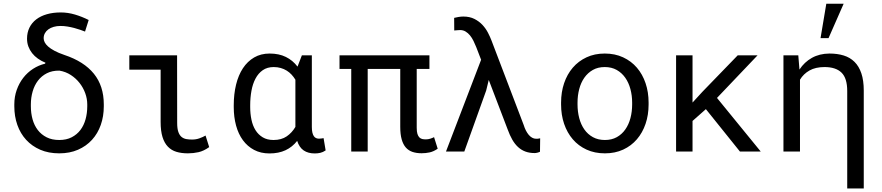

<svg xmlns="http://www.w3.org/2000/svg" viewBox="-20 -832 4841 1054"><path d="M128.4 -619.6Q128.4 -653.3 141.6 -680.2Q154.8 -707 179 -725.6Q203.1 -744.1 237.3 -753.9Q271.5 -763.7 313.5 -763.7Q352.5 -763.7 391.4 -752.2Q430.2 -740.7 466.8 -722.2L446.8 -658.7Q435.5 -663.1 420.2 -668.5Q404.8 -673.8 387.2 -678.5Q369.6 -683.1 350.6 -686.3Q331.5 -689.5 312 -689.5Q291.5 -689.5 274.7 -684.6Q257.8 -679.7 245.6 -670.9Q233.4 -662.1 226.6 -649.7Q219.7 -637.2 219.7 -622.1Q219.7 -611.3 225.3 -599.9Q231 -588.4 244.1 -576.7Q257.3 -564.9 279.1 -553.2Q300.8 -541.5 333.5 -530.3Q440.9 -494.6 495.4 -427.2Q549.8 -359.9 549.8 -258.8V-248.5Q549.8 -193.4 533.2 -146.2Q516.6 -99.1 485.1 -64.5Q453.6 -29.8 408.2 -10Q362.8 9.8 305.2 9.8Q246.6 9.8 200.9 -10Q155.3 -29.8 123.5 -64.5Q91.8 -99.1 75.2 -146.2Q58.6 -193.4 58.6 -248.5V-258.8Q58.6 -301.3 71.8 -338.4Q85 -375.5 107.7 -404.8Q130.4 -434.1 161.4 -454.1Q192.4 -474.1 227.5 -482.4L229.5 -487.8Q206.5 -497.1 188 -510.3Q169.4 -523.4 156.2 -540.3Q143.1 -557.1 135.7 -576.9Q128.4 -596.7 128.4 -619.6ZM149.4 -248.5Q149.4 -210.9 158.7 -177.2Q168 -143.6 187.3 -118.4Q206.5 -93.3 235.8 -78.4Q265.1 -63.5 305.2 -63.5Q344.7 -63.5 373.5 -78.4Q402.3 -93.3 421.4 -118.4Q440.4 -143.6 449.7 -177.2Q459 -210.9 459 -248.5V-258.8Q459 -289.6 448 -320.1Q437 -350.6 417 -376.2Q397 -401.9 368.9 -420.2Q340.8 -438.5 306.2 -444.3Q266.6 -444.8 237.3 -429.9Q208 -415 188.5 -389.4Q168.9 -363.8 159.2 -329.8Q149.4 -295.9 149.4 -258.8Z M689.9 -528.3H952.1L952.6 -157.2Q952.6 -125.5 959.2 -107.2Q965.8 -88.9 977.3 -79.8Q988.8 -70.8 1003.4 -68.4Q1018.1 -65.9 1034.2 -65.9Q1056.2 -65.9 1075.2 -72.8Q1094.2 -79.6 1108.4 -87.9L1128.4 -24.4Q1098.1 -2.9 1069.8 3.4Q1041.5 9.8 1011.2 9.8Q976.1 9.8 948.5 1.5Q920.9 -6.8 901.6 -26.9Q882.3 -46.9 872.1 -79.8Q861.8 -112.8 861.8 -162.1V-449.7H689.9Z M1691.9 -528.3V-135.3Q1691.9 -116.7 1694.8 -104.2Q1697.8 -91.8 1702.9 -84.5Q1708 -77.1 1715.1 -74Q1722.2 -70.8 1731 -70.8Q1738.3 -70.8 1744.9 -71.8Q1751.5 -72.8 1756.3 -73.7L1767.6 -6.3Q1752.4 3.9 1738 7.1Q1723.6 10.3 1708 10.3Q1671.4 10.3 1647.2 -6.1Q1623 -22.5 1611.3 -58.6Q1585 -24.9 1547.4 -7.3Q1509.8 10.3 1459.5 10.3Q1411.6 10.3 1375 -9Q1338.4 -28.3 1313.5 -62.3Q1288.6 -96.2 1275.9 -142.8Q1263.2 -189.5 1263.2 -244.1V-254.4Q1263.2 -315.4 1275.9 -367.4Q1288.6 -419.4 1313.5 -457.3Q1338.4 -495.1 1375.2 -516.6Q1412.1 -538.1 1460.4 -538.1Q1511.2 -538.1 1549.1 -519.5Q1586.9 -501 1613.3 -466.3L1637.2 -528.3ZM1353.5 -244.1Q1353.5 -207.5 1360.4 -174.8Q1367.2 -142.1 1382.6 -117.4Q1397.9 -92.8 1422.4 -78.1Q1446.8 -63.5 1481.4 -63.5Q1524.9 -63.5 1554 -83.5Q1583 -103.5 1601.6 -135.3V-394.5Q1592.3 -409.7 1580.6 -422.4Q1568.8 -435.1 1554 -444.3Q1539.1 -453.6 1521.2 -458.7Q1503.4 -463.9 1482.4 -463.9Q1447.3 -463.9 1422.6 -446.8Q1397.9 -429.7 1382.6 -400.6Q1367.2 -371.6 1360.4 -333.7Q1353.5 -295.9 1353.5 -254.4Z M2337.4 -453.6H2267.6V-130.9Q2267.6 -109.4 2271.5 -96.9Q2275.4 -84.5 2282.2 -77.6Q2289.1 -70.8 2298.1 -68.8Q2307.1 -66.9 2317.9 -66.9Q2330.6 -66.9 2342.5 -70.8Q2354.5 -74.7 2362.8 -79.1L2382.8 -15.6Q2359.9 0 2338.6 4.6Q2317.4 9.3 2294.4 9.3Q2266.6 9.3 2244.6 2Q2222.7 -5.4 2207.8 -22.2Q2192.9 -39.1 2185.1 -66.9Q2177.2 -94.7 2177.2 -135.7V-453.6H1998.5V0H1908.2V-453.6H1843.8V-528.3H2337.4Z M2528.8 0H2428.2L2621.1 -503.9L2594.2 -573.7Q2587.4 -590.8 2579.1 -607.7Q2570.8 -624.5 2560.1 -637.7Q2549.3 -650.9 2535.9 -658.9Q2522.5 -667 2505.9 -667Q2499.5 -667 2489.7 -666Q2480 -665 2473.6 -664.6L2473.1 -733.9Q2481.9 -736.3 2496.6 -738.8Q2511.2 -741.2 2523.4 -741.2Q2558.6 -741.2 2584.5 -728Q2610.4 -714.8 2628.7 -695.1Q2647 -675.3 2658.9 -652.1Q2670.9 -628.9 2678.2 -609.4L2855 -145.5Q2859.9 -129.4 2866.9 -115.7Q2874 -102.1 2882.3 -92Q2890.6 -82 2900.9 -76.2Q2911.1 -70.3 2922.9 -70.3Q2926.8 -70.3 2929.2 -70.3Q2931.6 -70.3 2933.8 -70.8Q2936 -71.3 2938.5 -71.5Q2940.9 -71.8 2945.3 -72.8L2944.3 1Q2939 3.9 2930.2 6.1Q2921.4 8.3 2915.5 8.3Q2886.7 8.3 2864.3 0Q2841.8 -8.3 2824 -24.7Q2806.2 -41 2792.2 -65.4Q2778.3 -89.8 2766.6 -122.1L2663.1 -393.1L2648.9 -335Z M3060.1 -269Q3060.1 -326.2 3076.7 -375.2Q3093.3 -424.3 3124.3 -460.4Q3155.3 -496.6 3199.7 -517.3Q3244.1 -538.1 3299.8 -538.1Q3356 -538.1 3400.6 -517.3Q3445.3 -496.6 3476.3 -460.4Q3507.3 -424.3 3523.9 -375.2Q3540.5 -326.2 3540.5 -269V-258.3Q3540.5 -201.2 3523.9 -152.3Q3507.3 -103.5 3476.3 -67.4Q3445.3 -31.2 3400.9 -10.7Q3356.4 9.8 3300.8 9.8Q3244.6 9.8 3200 -10.7Q3155.3 -31.2 3124.3 -67.4Q3093.3 -103.5 3076.7 -152.3Q3060.1 -201.2 3060.1 -258.3ZM3150.4 -258.3Q3150.4 -219.2 3159.7 -183.8Q3168.9 -148.4 3187.7 -121.6Q3206.5 -94.7 3234.9 -79.1Q3263.2 -63.5 3300.8 -63.5Q3337.9 -63.5 3366 -79.1Q3394 -94.7 3412.8 -121.6Q3431.6 -148.4 3440.9 -183.8Q3450.2 -219.2 3450.2 -258.3V-269Q3450.2 -307.6 3440.7 -343Q3431.2 -378.4 3412.4 -405.3Q3393.6 -432.1 3365.5 -448Q3337.4 -463.9 3299.8 -463.9Q3262.2 -463.9 3234.4 -448Q3206.5 -432.1 3187.7 -405.3Q3168.9 -378.4 3159.7 -343Q3150.4 -307.6 3150.4 -269Z M3855 -232.9 3781.7 -168V0H3691.4V-528.3H3781.7V-269L3835.4 -327.6L4029.8 -528.3H4138.7L3916 -294.4L4156.2 0H4042Z M4362.3 -528.3 4368.7 -450.2Q4395.5 -491.2 4437 -514.4Q4478.5 -537.6 4533.2 -538.1Q4577.1 -538.1 4611.8 -527.3Q4646.5 -516.6 4670.9 -492.4Q4695.3 -468.3 4708.5 -429.4Q4721.7 -390.6 4721.7 -334.5V202.6H4630.9V-332.5Q4630.9 -402.8 4599.6 -433.3Q4568.4 -463.9 4506.3 -463.9Q4457 -463.9 4423.8 -445.1Q4390.6 -426.3 4371.6 -394.5V0H4280.8V-528.3ZM4516.1 -811.5H4611.3L4528.3 -622.6H4484.4Z"/></svg>

Font: Roboto Mono
Style: Regular
Weight: 400
Designer: Google
Version: Version 2.000985; 2015; ttfautohint (v1.3)